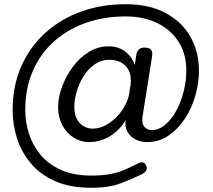

<svg xmlns="http://www.w3.org/2000/svg" viewBox="-20 -730 1010 912"><path d="M679 -55Q647 -55 622 -68.5Q597 -82 584.5 -106Q572 -130 577 -161L585 -222L599 -210Q581 -156 549 -121.5Q517 -87 479.5 -71Q442 -55 404 -55Q363 -55 329.5 -76.5Q296 -98 276 -135.5Q256 -173 256 -220Q256 -267 274.5 -317.5Q293 -368 325.5 -412Q358 -456 401.5 -483Q445 -510 496 -510Q551 -510 586.5 -475Q622 -440 628 -386L606 -331L628 -472Q630 -485 639 -494.5Q648 -504 667 -504Q690 -504 698 -493Q706 -482 702 -460L657 -176Q652 -142 666.5 -127Q681 -112 700 -112Q734 -112 764 -137Q794 -162 816.5 -202.5Q839 -243 852 -294Q865 -345 865 -396Q865 -472 829.5 -529.5Q794 -587 729 -619.5Q664 -652 576 -652Q476 -652 389.5 -622Q303 -592 238 -534.5Q173 -477 136.5 -394.5Q100 -312 100 -206Q100 -149 118 -93.5Q136 -38 173.5 6.5Q211 51 270.5 77.5Q330 104 414 104Q469 104 508 96Q547 88 577.5 74Q608 60 639 45Q650 39 660 42Q670 45 675 58Q685 82 653 98Q610 119 554 140.5Q498 162 414 162Q313 162 242 130.5Q171 99 126.5 46Q82 -7 61 -72.5Q40 -138 40 -206Q40 -323 81.5 -416Q123 -509 196.5 -575Q270 -641 367 -675.5Q464 -710 576 -710Q690 -710 768 -667.5Q846 -625 885.5 -553.5Q925 -482 925 -396Q925 -335 907.5 -274.5Q890 -214 857 -164.5Q824 -115 779 -85Q734 -55 679 -55ZM420 -119Q452 -119 482.5 -135.5Q513 -152 538 -179Q563 -206 578.5 -238.5Q594 -271 596 -303Q607 -351 596.5 -383Q586 -415 560 -430.5Q534 -446 499 -446Q461 -446 430 -424.5Q399 -403 377.5 -369Q356 -335 344.5 -296Q333 -257 333 -222Q333 -173 358.5 -146Q384 -119 420 -119Z"/></svg>

Font: Quicksand Light Medium
Style: Regular
Weight: 500
Version: Version 3.006